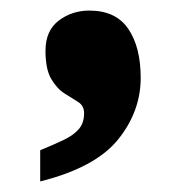

<svg xmlns="http://www.w3.org/2000/svg" viewBox="-20 -189 366 363"><path d="M56 154V95Q83 84 101.5 75Q120 66 129.5 54.5Q139 43 139 25Q139 11 128 4Q117 -3 102.5 -12Q88 -21 77 -39.5Q66 -58 66 -93Q66 -131 91 -150Q116 -169 149 -169Q199 -169 222.5 -134.5Q246 -100 246 -42Q246 22 203 75Q160 128 56 154Z"/></svg>

Font: Noto Serif Khmer Black
Style: Regular
Weight: 900
Version: Version 2.003